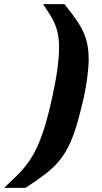

<svg xmlns="http://www.w3.org/2000/svg" viewBox="-89 -763 495 933"><path d="M-69 150Q-35 118 -7 90.5Q21 63 44.5 31.5Q68 0 88.5 -42.5Q109 -85 128 -146.5Q147 -208 166 -296Q183 -374 190.5 -432Q198 -490 198 -532Q198 -582 188 -616.5Q178 -651 160.5 -680.5Q143 -710 120 -743H224Q263 -695 289 -656Q315 -617 328.5 -575Q342 -533 342 -474Q342 -457 339.5 -427.5Q337 -398 331.5 -361.5Q326 -325 317 -284Q298 -201 280 -143.5Q262 -86 240.5 -45Q219 -4 191.5 27Q164 58 125.5 87Q87 116 35 150Z"/></svg>

Font: Saira Expanded
Style: Bold Italic
Weight: 700
Width: 7
Italic angle: -12°
Designer: Hector Gatti with collaboration of the Omnibus-Type team
Foundry: Omnibus-Type
Version: Version 1.101